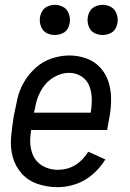

<svg xmlns="http://www.w3.org/2000/svg" viewBox="-20 -768 540 796"><path d="M207 -623Q191 -623 175.5 -630Q160 -637 152.5 -652.5Q145 -668 145 -685Q145 -702 152.5 -717.5Q160 -733 175.5 -740.5Q191 -748 207 -748Q224 -748 239.5 -740.5Q255 -733 262.5 -717.5Q270 -702 270 -685Q270 -668 262.5 -652.5Q255 -637 239.5 -630Q224 -623 207 -623ZM405 -623Q389 -623 373.5 -630Q358 -637 350.5 -652.5Q343 -668 343 -685Q343 -702 350.5 -717.5Q358 -733 373.5 -740.5Q389 -748 405 -748Q422 -748 437.5 -740.5Q453 -733 460.5 -717.5Q468 -702 468 -685Q468 -668 460.5 -652.5Q453 -637 437.5 -630Q422 -623 405 -623ZM219 8Q177 8 137.5 -5Q98 -18 71 -47.5Q44 -77 33 -116.5Q22 -156 26 -199.5Q30 -243 37 -286Q44 -322 52 -358Q60 -394 79.5 -427.5Q99 -461 128.5 -487.5Q158 -514 195 -526Q232 -538 268 -538Q304 -538 337.5 -526Q371 -514 394.5 -489Q418 -464 429 -431Q440 -398 440.5 -361.5Q441 -325 435 -289L424 -229H109Q108 -216 106 -202Q102 -166 113.5 -133Q125 -100 154 -82Q183 -64 219 -64Q299 -64 346 -139L417 -107Q395 -72 364 -45Q333 -18 295 -5Q257 8 219 8ZM121 -301H356Q361 -329 360.5 -357.5Q360 -386 350.5 -411Q341 -436 318 -451Q295 -466 267 -466Q234 -466 203.5 -448Q173 -430 154.5 -400Q136 -370 129 -338Q125 -320 121 -301Z"/></svg>

Font: Iosevka SS08
Style: Italic
Weight: 400
Italic angle: -10°
Monospace: yes
Designer: Belleve Invis
Foundry: Belleve Invis
Version: 2.1.0; ttfautohint (v1.8.2)